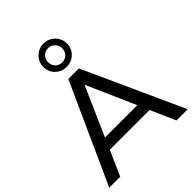

<svg xmlns="http://www.w3.org/2000/svg" viewBox="-269 -1126 1270 1270"><g transform="rotate(-45 366.0 -491.0)"><path d="M551 -175H179L102 0H-1L316 -700H415L733 0H628ZM516 -255 367 -593H363L214 -255ZM255 -872Q255 -917 287 -949.5Q319 -982 365 -982Q412 -982 444 -949.5Q476 -917 476 -872Q476 -827 444 -795.5Q412 -764 365 -764Q319 -764 287 -795.5Q255 -827 255 -872ZM431 -872Q431 -901 412 -920Q393 -939 365 -939Q337 -939 318.5 -920Q300 -901 300 -872Q300 -844 318.5 -825Q337 -806 365 -806Q394 -806 412.5 -825Q431 -844 431 -872Z"/></g></svg>

Font: CMG Sans Medium
Style: Regular
Weight: 500
Designer: Julieta Ulanovsky
Foundry: Julieta Ulanovsky
Version: Version 7.200